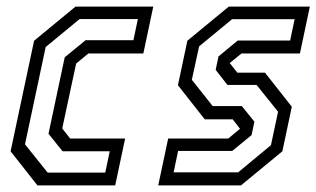

<svg xmlns="http://www.w3.org/2000/svg" viewBox="-20 -560 956 580"><path d="M93 0 12 -103 83 -437 208 -540H443L413 -398.5H247L210 -368L168 -172L192 -141.5H358L328 0ZM124 -38.5H298L311.5 -103H169L126.5 -156L175.5 -387L238.5 -438.5H383L396.5 -502.5H220.5L118 -418L55.5 -124Z M458 0 488 -141.5H669.5L705 -171L683 -199.5H598.5L517.5 -302.5L546 -437L671 -540H916L886 -398.5H709.5L674 -369.5L697 -340.5H780.5L861.5 -237.5L833 -103L708 0ZM504.5 -39.5H699.5L798.5 -121.5L820 -222.5L755 -303.5H667L631.5 -349L640 -389.5L698 -437.5H856.5L870 -502H681L581.5 -420L559.5 -319L622.5 -239.5H710.5L748.5 -192.5L740 -152L681.5 -104H518Z"/></svg>

Font: Tourney Condensed Regular
Style: Italic
Weight: 400
Width: 3
Italic angle: -12°
Designer: Tyler Finck
Foundry: Etcetera Type Co
Version: Version 1.010; ttfautohint (v1.8.3)